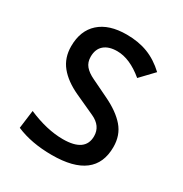

<svg xmlns="http://www.w3.org/2000/svg" viewBox="-166 -829 919 965"><g transform="rotate(30 293.0 -346.5)"><path d="M269 9.8Q149.9 9.8 61.5 -28.3L75.2 -133.8Q184.1 -86.9 276.9 -86.9Q406.2 -86.9 406.2 -178.2Q406.2 -237.3 344.2 -265.6L228 -318.8Q156.2 -352.1 118.2 -398.9Q80.1 -445.8 80.1 -512.7Q80.1 -603.5 135.7 -653.3Q191.4 -703.1 293.5 -703.1Q362.3 -703.1 416.7 -682.1Q471.2 -661.1 519.5 -615.7L447.3 -540Q367.2 -606.9 293.9 -606.9Q245.1 -606.9 218.3 -583.7Q191.4 -560.5 191.4 -516.1Q191.4 -484.4 209.2 -463.1Q227.1 -441.9 261.2 -425.8L361.3 -377.4Q437.5 -340.8 477.5 -294.4Q517.6 -248 517.6 -179.7Q517.6 9.8 269 9.8Z"/></g></svg>

Font: Caskaydia Cove Medium
Style: Regular
Weight: 500
Monospace: yes
Designer: Aaron Bell
Foundry: Saja Typeworks
Version: Version 4.300; ttfautohint (v1.8.3)